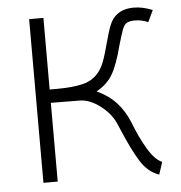

<svg xmlns="http://www.w3.org/2000/svg" viewBox="-51 -745 759 804"><g transform="rotate(-5 328.5 -343.0)"><path d="M160 -686V-385H191Q257 -385 301.5 -396Q346 -407 373 -445Q386 -464 395 -490Q404 -516 414 -554Q427 -604 438.5 -632.5Q450 -661 471 -676Q498 -696 540 -696Q578 -696 619 -679L596 -630Q570 -642 539 -642Q515 -642 503 -633Q494 -626 487.5 -608.5Q481 -591 468 -547Q446 -461 422 -422Q399 -384 355 -360Q405 -337 437 -302Q469 -267 489 -218Q513 -155 542.5 -105Q572 -55 603 -42L586 10Q539 -6 508.5 -55Q478 -104 445 -182L429 -219Q410 -262 366 -295Q322 -328 280 -328L160 -329V2H100V-686Z"/></g></svg>

Font: Bellota Text
Style: Regular
Weight: 400
Designer: Kemie Guaida
Foundry: Kemie Guaida
Version: Version 4.001